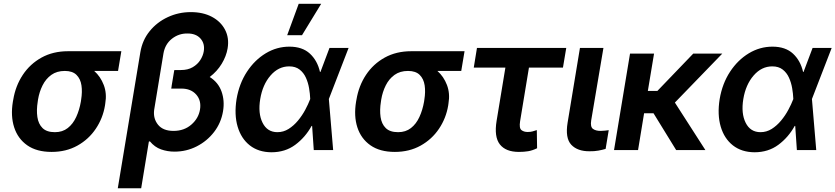

<svg xmlns="http://www.w3.org/2000/svg" viewBox="-20 -802 4464 1026"><path d="M48.8 -258.8 50.8 -269.5Q63 -343.3 101.8 -401.9Q140.6 -460.4 202.1 -494.4Q263.7 -528.3 343.3 -528.3H628.4L610.8 -422.9H483.4Q517.1 -393.1 534.4 -347.9Q551.8 -302.7 542.5 -249L541 -238.3Q529.8 -170.4 491.9 -114Q454.1 -57.6 393.8 -23.9Q333.5 9.8 255.9 9.8Q175.8 9.8 125.5 -25.6Q75.2 -61 55.7 -121.6Q36.1 -182.1 48.8 -258.8ZM183.1 -269.5 181.6 -258.8Q174.3 -213.9 179.7 -176.8Q185.1 -139.6 207.3 -117.7Q229.5 -95.7 273.4 -95.7Q314 -95.7 342 -117.7Q370.1 -139.6 387.2 -176.8Q404.3 -213.9 412.1 -258.8L413.6 -269.5Q420.4 -311 415.3 -345.7Q410.2 -380.4 388.9 -401.6Q367.7 -422.9 326.7 -422.9H326.2Q283.7 -422.9 254.4 -401.9Q225.1 -380.9 207.5 -345.9Q189.9 -311 183.1 -269.5Z M1000 -737.3Q1064.9 -737.3 1112.3 -712.2Q1159.7 -687 1182.6 -643.1Q1205.6 -599.1 1196.3 -543.5Q1189.5 -502 1164.8 -461.2Q1140.1 -420.4 1100.6 -390.6Q1146.5 -361.8 1163.8 -313Q1181.2 -264.2 1171.9 -208Q1161.6 -145.5 1124 -96.7Q1086.4 -47.9 1031.2 -19.8Q976.1 8.3 912.6 8.3Q875 8.3 840.8 -3.7Q806.6 -15.6 780.8 -46.9L775.4 -44.9L734.4 204.1H609.4L730 -522.9Q740.7 -587.4 779.8 -635.5Q818.8 -683.6 876.5 -710.4Q934.1 -737.3 1000 -737.3ZM910.2 -420.9 911.6 -427.7H946.3Q983.9 -427.7 1009.8 -442.9Q1035.6 -458 1050.3 -481Q1064.9 -503.9 1068.8 -527.3Q1075.7 -568.8 1051.3 -596.2Q1026.9 -623.5 981 -623Q935.1 -623.5 898.7 -595Q862.3 -566.4 853.5 -516.6L803.7 -214.4Q797.9 -168.5 824.5 -135.5Q851.1 -102.5 907.2 -102.5Q963.9 -102.5 1002.4 -136Q1041 -169.4 1048.8 -216.8Q1056.6 -265.1 1028.3 -296.9Q1000 -328.6 949.7 -328.6H895L897 -339.8V-341.8Z M1430.2 11.7Q1361.3 11.2 1314.9 -25.1Q1268.6 -61.5 1249.8 -125.5Q1231 -189.5 1244.1 -272.5Q1258.3 -355.5 1299.6 -418.5Q1340.8 -481.4 1399.9 -517.1Q1459 -552.7 1526.4 -552.7Q1595.7 -552.7 1636 -515.4Q1676.3 -478 1689.9 -417.5H1692.4L1740.7 -545.9H1842.8L1737.3 -272.9L1760.3 0H1656.7L1647.9 -128.9H1645Q1611.3 -67.9 1557.6 -28.1Q1503.9 11.7 1430.2 11.7ZM1637.7 -272.9V-274.4Q1636.7 -300.8 1631.6 -330.8Q1626.5 -360.8 1614.5 -387.2Q1602.5 -413.6 1580.8 -430.4Q1559.1 -447.3 1525.4 -447.3Q1467.8 -447.3 1425.5 -398.4Q1383.3 -349.6 1370.6 -272.9Q1357.9 -196.3 1383.1 -146Q1408.2 -95.7 1462.4 -95.7Q1494.6 -95.7 1522.2 -113Q1549.8 -130.4 1572.3 -157.5Q1594.7 -184.6 1611.1 -215.1Q1627.4 -245.6 1637.2 -271.5ZM1514.6 -613.8 1576.2 -781.7H1696.3L1593.8 -613.8Z M1882.8 -258.8 1884.8 -269.5Q1897 -343.3 1935.8 -401.9Q1974.6 -460.4 2036.1 -494.4Q2097.7 -528.3 2177.2 -528.3H2462.4L2444.8 -422.9H2317.4Q2351.1 -393.1 2368.4 -347.9Q2385.7 -302.7 2376.5 -249L2375 -238.3Q2363.8 -170.4 2325.9 -114Q2288.1 -57.6 2227.8 -23.9Q2167.5 9.8 2089.8 9.8Q2009.8 9.8 1959.5 -25.6Q1909.2 -61 1889.6 -121.6Q1870.1 -182.1 1882.8 -258.8ZM2017.1 -269.5 2015.6 -258.8Q2008.3 -213.9 2013.7 -176.8Q2019 -139.6 2041.3 -117.7Q2063.5 -95.7 2107.4 -95.7Q2147.9 -95.7 2176 -117.7Q2204.1 -139.6 2221.2 -176.8Q2238.3 -213.9 2246.1 -258.8L2247.6 -269.5Q2254.4 -311 2249.3 -345.7Q2244.1 -380.4 2222.9 -401.6Q2201.7 -422.9 2160.6 -422.9H2160.2Q2117.7 -422.9 2088.4 -401.9Q2059.1 -380.9 2041.5 -345.9Q2023.9 -311 2017.1 -269.5Z M3005.9 -545.9 2988.3 -440.9H2806.6L2759.3 -154.3Q2753.4 -117.2 2766.4 -106.9Q2779.3 -96.7 2799.8 -96.7Q2814.9 -96.7 2826.2 -99.9Q2837.4 -103 2848.6 -106.9L2850.1 -9.8Q2824.7 2.4 2802.5 6.1Q2780.3 9.8 2752.9 9.8Q2682.6 9.8 2651.1 -30.5Q2619.6 -70.8 2633.8 -156.7L2680.7 -440.9H2511.7L2528.8 -545.9Z M3079.1 -545.9H3204.6L3139.2 -158.7Q3133.8 -124.5 3148.4 -113.5Q3163.1 -102.5 3189.5 -102.5Q3202.1 -102.5 3213.6 -104Q3225.1 -105.5 3232.9 -106.4L3216.3 -6.3Q3198.7 -1 3177 2.9Q3155.3 6.8 3130.4 6.3Q3065.9 6.8 3032.7 -28.6Q2999.5 -64 3013.2 -147Z M3475.1 -515.6 3441.9 -315.9H3492.7L3684.6 -515.6H3839.8L3586.4 -253.9L3749.5 0H3593.3L3472.2 -196.8H3421.9L3389.6 0H3261.2L3346.7 -515.6Z M4011.7 11.7Q3942.9 11.2 3896.5 -25.1Q3850.1 -61.5 3831.3 -125.5Q3812.5 -189.5 3825.7 -272.5Q3839.8 -355.5 3881.1 -418.5Q3922.4 -481.4 3981.4 -517.1Q4040.5 -552.7 4107.9 -552.7Q4177.2 -552.7 4217.5 -515.4Q4257.8 -478 4271.5 -417.5H4273.9L4322.3 -545.9H4424.3L4318.8 -272.9L4341.8 0H4238.3L4229.5 -128.9H4226.6Q4192.9 -67.9 4139.2 -28.1Q4085.4 11.7 4011.7 11.7ZM4219.2 -272.9V-274.4Q4218.3 -300.8 4213.1 -330.8Q4208 -360.8 4196 -387.2Q4184.1 -413.6 4162.4 -430.4Q4140.6 -447.3 4106.9 -447.3Q4049.3 -447.3 4007.1 -398.4Q3964.8 -349.6 3952.1 -272.9Q3939.5 -196.3 3964.6 -146Q3989.7 -95.7 4043.9 -95.7Q4076.2 -95.7 4103.8 -113Q4131.3 -130.4 4153.8 -157.5Q4176.3 -184.6 4192.6 -215.1Q4209 -245.6 4218.8 -271.5Z"/></svg>

Font: Inter Display Semi Bold
Style: Italic
Weight: 600
Italic angle: -9.39999°
Designer: Rasmus Andersson
Foundry: rsms
Version: Version 4.000;git-4fc901f